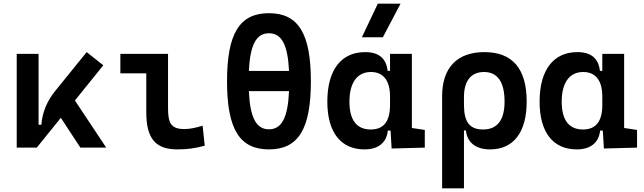

<svg xmlns="http://www.w3.org/2000/svg" viewBox="-20 -815 3556 1060"><path d="M72.3 0H183.1L315.9 -164.6L423.8 0H566.4L393.6 -260.3L550.3 -454.6L458.5 -527.3L286.1 -314.5C238.8 -256.8 213.4 -193.8 208.5 -126.5H192.9V-517.6H72.3Z M959 9.8C1013.7 9.8 1058.6 3.9 1110.4 -10.7L1098.6 -121.1C1057.1 -108.4 1026.4 -102.5 998 -102.5C921.9 -102.5 907.7 -137.7 907.7 -219.7V-517.6H644.5V-410.2H787.6V-195.3C787.6 -51.8 837.4 9.8 959 9.8Z M1464.8 9.8C1627 9.8 1696.3 -102.5 1696.3 -366.2C1696.3 -629.9 1627 -742.2 1464.8 -742.2C1302.7 -742.2 1233.4 -629.9 1233.4 -366.2C1233.4 -102.5 1302.7 9.8 1464.8 9.8ZM1464.8 -101.1C1395 -101.1 1360.4 -164.6 1354 -312H1575.7C1569.3 -164.6 1534.7 -101.1 1464.8 -101.1ZM1354 -423.3C1360.8 -568.4 1395 -631.3 1464.8 -631.3C1534.7 -631.3 1568.8 -568.4 1575.7 -423.3Z M1992.2 9.8C2065.4 9.8 2114.3 -24.9 2121.1 -93.8H2136.2L2142.1 4.9L2325.2 0V-97.7L2253.9 -108.4V-517.6H2133.3V-423.8H2120.1C2112.3 -493.2 2071.3 -527.3 1995.6 -527.3C1862.8 -527.3 1787.1 -427.7 1787.1 -253.9C1787.1 -84 1861.8 9.8 1992.2 9.8ZM2133.3 -235.4C2133.3 -147.5 2100.1 -100.1 2026.9 -100.1C1949.2 -100.1 1909.2 -151.9 1909.2 -253.9C1909.2 -358.4 1952.1 -417.5 2027.8 -417.5C2096.7 -417.5 2133.3 -370.1 2133.3 -282.2ZM1978 -609.4H2093.8L2191.4 -794.9H2065.9Z M2686 9.8C2814.5 9.8 2887.7 -84 2887.7 -253.9C2887.7 -435.5 2809.6 -527.3 2654.3 -527.3C2503.4 -527.3 2420.9 -440.9 2420.9 -284.2V224.6H2541.5V-94.7H2552.2C2559.6 -25.4 2609.9 9.8 2686 9.8ZM2541.5 -235.8V-279.8C2541.5 -368.7 2580.6 -417.5 2651.9 -417.5C2727.1 -417.5 2765.6 -362.3 2765.6 -253.9C2765.6 -151.9 2725.1 -100.1 2647 -100.1C2572.3 -100.1 2541.5 -142.1 2541.5 -235.8Z M3164.1 9.8C3237.3 9.8 3286.1 -24.9 3293 -93.8H3308.1L3314 4.9L3497.1 0V-97.7L3425.8 -108.4V-517.6H3305.2V-423.8H3292C3284.2 -493.2 3243.2 -527.3 3167.5 -527.3C3034.7 -527.3 2959 -427.7 2959 -253.9C2959 -84 3033.7 9.8 3164.1 9.8ZM3305.2 -235.4C3305.2 -147.5 3272 -100.1 3198.7 -100.1C3121.1 -100.1 3081.1 -151.9 3081.1 -253.9C3081.1 -358.4 3124 -417.5 3199.7 -417.5C3268.6 -417.5 3305.2 -370.1 3305.2 -282.2Z"/></svg>

Font: Cascadia Code PL SemiBold
Style: Regular
Weight: 600
Monospace: yes
Designer: Aaron Bell
Foundry: Saja Typeworks
Version: Version 2404.023